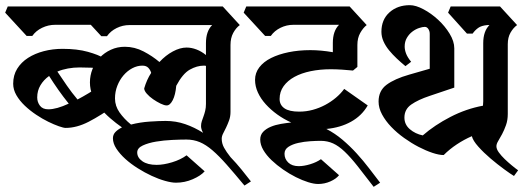

<svg xmlns="http://www.w3.org/2000/svg" viewBox="-38 -664 2049 743"><path d="M411 -259Q352 -217 305.5 -193Q259 -169 216 -169Q208 -169 189.5 -175.5Q171 -182 148.5 -193Q126 -204 102 -220Q78 -236 58 -255Q38 -274 25.5 -295.5Q13 -317 13 -340Q13 -373 28.5 -398Q44 -423 70.5 -440Q97 -457 131.5 -466Q166 -475 204 -475Q261 -475 302 -463.5Q343 -452 364 -439L376 -393Q341 -401 315.5 -402Q290 -403 270 -403Q247 -403 225 -399Q203 -395 184 -387Q202 -360 221 -332.5Q240 -305 262 -279Q283 -290 304.5 -303Q326 -316 348 -330ZM376 -568H175Q149 -568 125 -556.5Q101 -545 87 -525H65L-18 -615L-8 -639H401ZM149 -241Q181 -241 228 -263Q207 -289 188 -316Q169 -343 152 -370Q131 -355 118.5 -334Q106 -313 106 -287Q106 -269 116.5 -255Q127 -241 149 -241Z M890 -567Q875 -556 864.5 -536.5Q854 -517 854 -490V-231Q854 -213 848.5 -198Q843 -183 837 -170.5Q831 -158 825.5 -147.5Q820 -137 820 -127Q820 -109 829 -92.5Q838 -76 854 -56Q877 -32 896.5 -8Q916 16 933 38L908 54Q869 7 839.5 -26.5Q810 -60 784.5 -82Q759 -104 735 -114Q711 -124 683 -124Q661 -124 628.5 -122.5Q596 -121 566 -116Q536 -111 514.5 -101Q493 -91 493 -74Q493 -54 513 -40Q533 -26 568 -26Q595 -26 628 -36Q661 -46 684 -63L754 -1Q739 16 708 29.5Q677 43 643 43Q626 43 601 36Q576 29 549 16.5Q522 4 495 -13Q468 -30 447 -49Q426 -68 412.5 -88.5Q399 -109 399 -129Q399 -143 408.5 -153Q418 -163 434 -171Q411 -187 388.5 -206.5Q366 -226 348.5 -247.5Q331 -269 320.5 -293.5Q310 -318 310 -345Q310 -372 320 -397Q330 -422 348 -441Q366 -460 391 -471.5Q416 -483 445 -483Q483 -483 517.5 -465Q552 -447 579 -424Q603 -450 631 -465Q659 -480 684 -480Q703 -480 722.5 -472.5Q742 -465 759 -451V-497Q759 -543 783 -567H463Q437 -567 413.5 -555.5Q390 -544 376 -524H354L270 -615L280 -639H824ZM759 -409Q756 -410 751 -410Q724 -410 696.5 -394.5Q669 -379 644 -332Q641 -297 630.5 -276.5Q620 -256 607 -256Q598 -256 583.5 -263Q569 -270 554.5 -280Q540 -290 530 -301.5Q520 -313 520 -322Q530 -356 547 -382Q544 -393 536 -401.5Q528 -410 513 -410Q493 -410 474 -400Q455 -390 440 -372.5Q425 -355 416 -332Q407 -309 407 -283Q407 -254 424.5 -229Q442 -204 469 -182Q504 -191 541.5 -193.5Q579 -196 603 -196Q643 -196 679 -183.5Q715 -171 748 -150Q740 -164 740 -176Q740 -186 743 -195Q746 -204 749.5 -213.5Q753 -223 756 -235Q759 -247 759 -262Z M1193 48Q1177 48 1154.5 41Q1132 34 1107 21.5Q1082 9 1057.5 -8Q1033 -25 1013 -44Q993 -63 981 -83.5Q969 -104 969 -124Q969 -142 980.5 -154Q992 -166 1010 -173.5Q1028 -181 1049 -184.5Q1070 -188 1089 -190Q1060 -203 1035 -221Q1010 -239 990.5 -260.5Q971 -282 960 -306Q949 -330 949 -355Q949 -382 965.5 -403.5Q982 -425 1011 -439.5Q1040 -454 1079 -462Q1118 -470 1163 -470Q1204 -470 1250 -462V-498Q1250 -544 1274 -568H1097Q1071 -568 1047.5 -556.5Q1024 -545 1010 -525H988L905 -615L915 -639H1315L1381 -567Q1367 -556 1356 -536.5Q1345 -517 1345 -490V-405L1328 -391Q1309 -393 1285.5 -394.5Q1262 -396 1242 -396Q1200 -396 1164 -388.5Q1128 -381 1101.5 -366.5Q1075 -352 1059.5 -330.5Q1044 -309 1044 -281Q1044 -258 1062.5 -245Q1081 -232 1120 -232Q1147 -232 1172.5 -239Q1198 -246 1220.5 -258Q1243 -270 1262 -286Q1281 -302 1294 -320L1385 -256Q1362 -216 1320.5 -193Q1279 -170 1225 -165Q1258 -148 1287 -123.5Q1316 -99 1342 -70.5Q1368 -42 1390.5 -12.5Q1413 17 1433 43L1408 59Q1372 12 1345.5 -21.5Q1319 -55 1296 -77Q1273 -99 1251 -109Q1229 -119 1203 -119Q1186 -119 1162.5 -117.5Q1139 -116 1116.5 -111Q1094 -106 1078.5 -96Q1063 -86 1063 -69Q1063 -49 1077.5 -35Q1092 -21 1118 -21Q1138 -21 1162.5 -28.5Q1187 -36 1204 -48L1274 14Q1263 28 1240.5 38Q1218 48 1193 48Z M1832 -497Q1832 -543 1856 -567H1848Q1825 -565 1812.5 -556Q1800 -547 1791 -534H1769L1696 -615L1706 -639H1897L1963 -567Q1948 -556 1937.5 -537.5Q1927 -519 1927 -493V-223Q1927 -199 1920 -179.5Q1913 -160 1905 -145Q1897 -130 1890 -118.5Q1883 -107 1883 -98Q1883 -87 1892.5 -74Q1902 -61 1915 -48.5Q1928 -36 1942.5 -24Q1957 -12 1967 -5L1951 17Q1939 10 1913 -9Q1887 -28 1860.5 -50.5Q1834 -73 1813 -96.5Q1792 -120 1788 -137Q1758 -124 1730 -105.5Q1702 -87 1679 -64Q1661 -64 1635.5 -72.5Q1610 -81 1582 -95.5Q1554 -110 1526 -130Q1498 -150 1476 -173Q1454 -196 1440.5 -221Q1427 -246 1427 -271Q1427 -313 1458 -336Q1489 -359 1545 -375L1625 -398V-533Q1625 -544 1619.5 -552Q1614 -560 1606 -560Q1597 -560 1583.5 -555.5Q1570 -551 1557.5 -541.5Q1545 -532 1536.5 -517.5Q1528 -503 1528 -484Q1528 -471 1533.5 -456.5Q1539 -442 1553 -425L1531 -408Q1514 -422 1497.5 -437.5Q1481 -453 1467.5 -469.5Q1454 -486 1446 -504Q1438 -522 1438 -541Q1438 -588 1469 -616Q1500 -644 1548 -644Q1571 -644 1601 -628Q1631 -612 1657.5 -587.5Q1684 -563 1702 -533.5Q1720 -504 1720 -477V-325L1625 -293Q1580 -278 1553.5 -259.5Q1527 -241 1527 -209Q1527 -182 1548 -164Q1569 -146 1598 -140Q1644 -180 1705 -211.5Q1766 -243 1831 -255Q1831 -260 1831.5 -263.5Q1832 -267 1832 -272V-497Z"/></svg>

Font: Jaini
Style: Regular
Weight: 400
Designer: Girish Dalvi, Maithili Shingre
Foundry: Ek Type
Version: Version 1.001;PS 1.000;hotconv 16.6.51;makeotf.lib2.5.65220